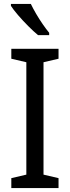

<svg xmlns="http://www.w3.org/2000/svg" viewBox="-20 -1057 358 984"><path d="M280 -93H38V-144L115 -162V-738L38 -756V-807H280V-756L203 -738V-162L280 -144ZM138 -1037Q149 -1014 165 -986.5Q181 -959 199 -933Q217 -907 232 -889V-877H175Q153 -895 125 -923Q97 -951 72.5 -979.5Q48 -1008 36 -1027V-1037Z"/></svg>

Font: Noto Sans Telugu UI SemiCondensed
Style: Regular
Weight: 400
Width: 4
Designer: Jelle Bosma - Monotype Design Team
Foundry: Monotype Imaging Inc.
Version: Version 2.005; ttfautohint (v1.8.4.7-5d5b)